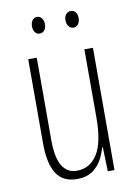

<svg xmlns="http://www.w3.org/2000/svg" viewBox="-82 -754 581 818"><g transform="rotate(-10 209.0 -345.0)"><path d="M348 -529V0H319L316 -104H313Q305 -75 290 -49Q275 -23 249.5 -6.5Q224 10 185 10Q124 10 96 -34Q68 -78 68 -165V-529H105V-174Q105 -96 127 -60.5Q149 -25 190 -25Q247 -25 279 -75.5Q311 -126 311 -233V-529ZM108 -664Q108 -679 115.5 -689.5Q123 -700 136 -700Q148 -700 156 -690Q164 -680 164 -664Q164 -647 156 -637.5Q148 -628 136 -628Q123 -628 115.5 -638.5Q108 -649 108 -664ZM253 -665Q253 -680 261 -690Q269 -700 282 -700Q294 -700 302 -690.5Q310 -681 310 -665Q310 -648 302 -638Q294 -628 282 -628Q269 -628 261 -638.5Q253 -649 253 -665Z"/></g></svg>

Font: Noto Sans Khmer UI ExtraCondensed ExtraLight
Style: Regular
Weight: 200
Width: 2
Designer: Danh Hong and the Monotype Design Team
Foundry: Monotype Imaging Inc.
Version: Version 2.002; ttfautohint (v1.8.4.7-5d5b)